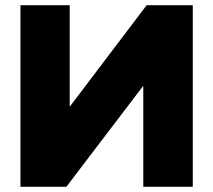

<svg xmlns="http://www.w3.org/2000/svg" viewBox="-20 -721 823 741"><path d="M59 0V-701H249V-309L546 -701H724V0H533V-390L236 0Z"/></svg>

Font: Radio Edit
Style: P3
Weight: 800
Version: Version 3.001;PS 003.001;hotconv 1.0.70;makeotf.lib2.5.58329